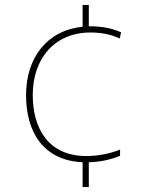

<svg xmlns="http://www.w3.org/2000/svg" viewBox="-20 -795 610 774"><path d="M338 -689V-775H313V-687C170 -673 85 -562 85 -412C85 -262 155 -148 313 -141V-41H338V-141C389 -142 433 -154 464 -167V-192C425 -176 376 -166 328 -166C176 -166 112 -276 112 -412C112 -560 201 -664 345 -664C383 -664 423 -658 463 -640L468 -665C428 -682 391 -689 338 -689Z"/></svg>

Font: Noto Sans Tamil UI Thin
Style: Regular
Weight: 100
Designer: Jelle Bosma - Monotype Design Team
Foundry: Monotype Imaging Inc.
Version: Version 2.004